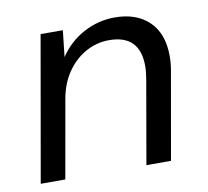

<svg xmlns="http://www.w3.org/2000/svg" viewBox="-63 -577 699 646"><g transform="rotate(-10 286.5 -254.0)"><path d="M26 0 113 -496H189L179 -406Q211 -454 261 -481Q311 -508 368 -508Q442 -508 485 -466.5Q528 -425 528 -348Q528 -334 526.5 -319.5Q525 -305 522 -290L471 0H387L436 -281Q438 -294 439.5 -306Q441 -318 441 -329Q441 -436 336 -436Q293 -436 255.5 -415Q218 -394 192 -356Q166 -318 157 -266L110 0Z"/></g></svg>

Font: Rethink Sans
Style: Italic
Weight: 400
Italic angle: -10°
Designer: The Rethink Sans project authors (Hans Thiessen). DM Sans designed by Colophon Foundry.
Foundry: Rethink Communications LLC
Version: Version 1.001